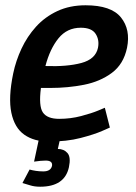

<svg xmlns="http://www.w3.org/2000/svg" viewBox="-20 -528 515 727"><path d="M286 -423Q234 -423 201.5 -383Q169 -343 152 -278Q234 -275 288 -289.5Q342 -304 351 -347Q357 -377 342 -400Q327 -423 286 -423ZM377 -120 396 -45Q396 -45 366.5 -32Q337 -19 285 -5.5Q233 8 165 8Q109 8 72 -18Q35 -44 23 -101Q11 -158 30 -250Q40 -298 61.5 -344Q83 -390 116.5 -427Q150 -464 197 -486Q244 -508 304 -508Q401 -508 438 -462Q475 -416 461 -347Q448 -285 403.5 -252Q359 -219 298 -207Q237 -195 171 -195H135Q126 -126 142.5 -102Q159 -78 204 -78Q247 -78 287 -88.5Q327 -99 352 -109.5Q377 -120 377 -120ZM153 80Q146 80 133.5 81Q121 82 109 84L127 0H207L199 36Q222 36 235.5 51.5Q249 67 241 105Q225 179 132 179Q111 179 95 174Q79 169 65 165L92 114Q103 117 116 119Q129 121 144 121Q172 121 177 100Q180 80 153 80Z"/></svg>

Font: Epunda Sans SemiBold
Style: Italic
Weight: 600
Italic angle: -12.0243°
Designer: Simon Atzbach
Foundry: typofactur
Version: Version 2.204; ttfautohint (v1.8.4.7-5d5b)